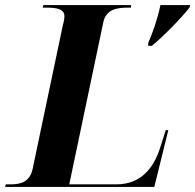

<svg xmlns="http://www.w3.org/2000/svg" viewBox="-48 -734 767 754"><path d="M534 -565V-554H548C591 -588 664 -663 696 -704L699 -714H582C572 -664 552 -606 534 -565ZM-28 0H558L613 -223H603L580 -151C555 -75 506 -10 409 -10H224L358 -648C369 -696 409 -704 453 -704H466L467 -714H122L120 -704H133C175 -704 205 -699 205 -670C205 -662 203 -649 199 -636L80 -70C69 -18 30 -10 -6 -10H-25Z"/></svg>

Font: Noto Serif Display
Style: Bold Italic
Weight: 700
Italic angle: -12°
Designer: Monotype Design Team
Foundry: Monotype Imaging Inc.
Version: Version 2.009